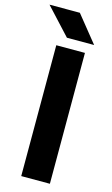

<svg xmlns="http://www.w3.org/2000/svg" viewBox="-154 -952 587 1002"><g transform="rotate(15 139.5 -451.0)"><path d="M71.2 -707H226V0H71.2ZM-17.8 -902.4H146.2L261.6 -759.2H114.6Z"/></g></svg>

Font: 寒蝉端黑体 Light
Style: Regular
Weight: 300
Designer: ChillDuanSans {Warren2060}; 
Source Han Sans {Ryoko NISHIZUKA 西塚涼子 (kana, bopomofo & ideographs); Paul D. Hunt (Latin, G
Foundry: ChillType&Adobe
Version: Version 1.300;Glyphs 3.3 (3306)